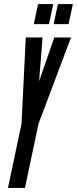

<svg xmlns="http://www.w3.org/2000/svg" viewBox="-20 -918 376 938"><path d="M145 -800H219L240 -898H166ZM242 -800H315L336 -898H263ZM188 -735H106L85 -313L19 0H102L168 -313L327 -735H245C221 -663 195 -592 171 -521Z"/></svg>

Font: League Gothic Condensed Italic
Style: Regular
Weight: 400
Width: 3
Designer: Tyler Finck
Foundry: The League of Moveable Type
Version: Version 1.001;PS 001.001;hotconv 1.0.56;makeotf.lib2.0.21325